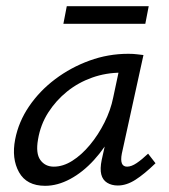

<svg xmlns="http://www.w3.org/2000/svg" viewBox="-20 -594 547 621"><path d="M126 7Q66 7 41.5 -37Q17 -81 29 -143Q40 -200 74 -250Q108 -300 158.5 -338Q209 -376 269.5 -398Q330 -420 395 -420Q411 -420 422.5 -418.5Q434 -417 444 -416L374 -97Q366 -55 391 -55Q405 -55 422 -66.5Q439 -78 459 -97L483 -66Q447 -31 418 -12.5Q389 6 361 6Q341 6 326.5 -3Q312 -12 307.5 -30Q303 -48 309 -77L346 -243L387 -277Q374 -218 347 -167Q320 -116 284 -76.5Q248 -37 207 -15Q166 7 126 7ZM154 -55Q184 -55 214 -74Q244 -93 271 -125.5Q298 -158 318 -198Q338 -238 346 -278L369 -386L407 -356Q399 -358 390 -358.5Q381 -359 373 -359Q323 -359 278 -343Q233 -327 197 -298Q161 -269 136 -230Q111 -191 103 -143Q95 -98 110.5 -76.5Q126 -55 154 -55ZM185 -517 196 -574H461L450 -517Z"/></svg>

Font: Ysabeau Office Medium
Style: Italic
Weight: 500
Italic angle: -12°
Designer: Christian Thalmann (Catharsis Fonts)
Version: Version 2.001;gftools[0.9.30]; featfreeze: tnum,lnum,ss02